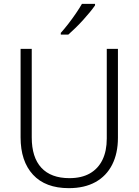

<svg xmlns="http://www.w3.org/2000/svg" viewBox="-20 -968 720 998"><path d="M593 -252Q593 -171 563 -112Q533 -53 476 -21.5Q419 10 338 10Q216 10 151.5 -60Q87 -130 87 -254V-714H145V-254Q145 -150 195 -96Q245 -42 341 -42Q404 -42 447 -66.5Q490 -91 512.5 -137Q535 -183 535 -248V-714H593ZM474 -940Q463 -924 447 -904.5Q431 -885 412 -864Q393 -843 373 -823.5Q353 -804 335 -788H296V-797Q314 -817 335 -844Q356 -871 375 -899Q394 -927 406 -948H474Z"/></svg>

Font: Noto Sans Display Light
Style: Regular
Weight: 300
Designer: Monotype Design Team
Foundry: Monotype Imaging Inc.
Version: Version 2.003